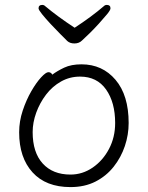

<svg xmlns="http://www.w3.org/2000/svg" viewBox="-20 -746 602 782"><path d="M284 -633Q353 -678 403 -721Q408 -726 415 -726Q430 -726 430 -712Q430 -705 416 -688Q402 -671 382.5 -649.5Q363 -628 344 -609.5Q325 -591 314 -581Q302 -569 283 -569Q265 -569 254 -579Q245 -588 226 -607Q207 -626 186.5 -648Q166 -670 151.5 -688Q137 -706 137 -712Q137 -726 152 -726Q159 -726 164 -721Q189 -700 219 -678Q249 -656 284 -633ZM193 -442Q213 -457 241.5 -470.5Q270 -484 312 -484Q397 -484 450.5 -421Q504 -358 504 -245Q504 -197 488.5 -151Q473 -105 443 -67Q413 -29 369 -6.5Q325 16 267 16Q167 16 112.5 -44Q58 -104 58 -207Q58 -252 72.5 -295.5Q87 -339 107.5 -374.5Q128 -410 147.5 -431Q167 -452 177 -452Q188 -452 193 -442ZM267 -35Q316 -35 357.5 -63.5Q399 -92 424 -139.5Q449 -187 449 -245Q449 -329 412 -381.5Q375 -434 306 -434Q264 -434 228.5 -414Q193 -394 167.5 -360.5Q142 -327 127.5 -287Q113 -247 113 -208Q113 -125 154 -80Q195 -35 267 -35Z"/></svg>

Font: Moon Stars Kai T Light
Style: Regular
Weight: 300
Designer: GuiWonder
Version: Version 1.101